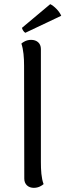

<svg xmlns="http://www.w3.org/2000/svg" viewBox="-20 -894 315 925"><path d="M275 -818C266 -840 241 -865 222 -874L86 -760C86 -754 95 -739 102 -736ZM143 11C166 11 182 0 190 -7C179 -36 177 -75 177 -114V-658C177 -686 157 -702 130 -702C107 -702 91 -691 83 -684C93 -655 96 -616 96 -577L97 -33C97 -6 116 11 143 11Z"/></svg>

Font: Arima Koshi
Style: Regular
Weight: 400
Designer: Joana Correia and Natanael Gama
Foundry: NDISCOVER
Version: Version 1.019;PS 001.019;hotconv 1.0.88;makeotf.lib2.5.64775